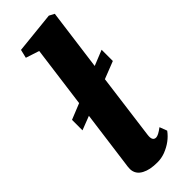

<svg xmlns="http://www.w3.org/2000/svg" viewBox="-268 -832 867 867"><g transform="rotate(-45 165.5 -398.5)"><path d="M206.5 -110.8Q201.2 -73.7 225.1 -73.7Q238.8 -73.7 268.6 -96.2L282.2 -60.5Q252.4 -19.5 199.2 1Q175.3 9.8 150.4 9.8Q125.5 9.8 106.9 6.1Q88.4 2.4 73.7 -5.4Q41.5 -22.5 40.5 -56.2Q40.5 -70.3 44.4 -93.8L79.6 -357.9L12.7 -332V-398.9L88.9 -429.7L127.9 -723.6L63.5 -744.6L73.2 -785.2L271.5 -805.7L296.4 -792.5L257.3 -498.5L331.1 -528.3V-456.5L247.6 -423.8Z"/></g></svg>

Font: Merriweather
Style: Heavy Italic
Weight: 900
Italic angle: -7°
Designer: Eben Sorkin
Foundry: Eben Sorkin
Version: Version 1.001